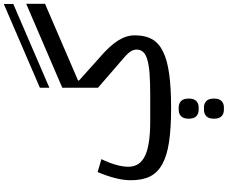

<svg xmlns="http://www.w3.org/2000/svg" viewBox="-114 -795 1199 1011"><g transform="rotate(-90 485.5 -289.5)"><path d="M420 12Q315 12 242.5 1Q170 -10 125.5 -35Q81 -60 61.5 -100Q42 -140 42 -199Q42 -239 53 -282Q64 -325 85 -375L153 -355Q113 -272 113 -213Q113 -153 170 -125.5Q227 -98 352 -98H492Q559 -98 604.5 -101.5Q650 -105 678 -113.5Q706 -122 718 -136Q730 -150 730 -170Q730 -185 720.5 -200.5Q711 -216 685 -238L529 -373V-561L971 -751V-652L567 -478V-473L684 -368Q718 -339 741 -314Q764 -289 778 -266.5Q792 -244 798.5 -222.5Q805 -201 805 -178Q805 -125 785 -89Q765 -53 719.5 -30.5Q674 -8 600.5 2Q527 12 420 12ZM413 290Q392 290 379 277.5Q366 265 366 238Q366 210 379 197.5Q392 185 413 185H426Q446 185 459 197.5Q472 210 472 238Q472 265 459 277.5Q446 290 426 290ZM413 157Q392 157 379 144.5Q366 132 366 105Q366 77 379 64.5Q392 52 413 52H426Q446 52 459 64.5Q472 77 472 105Q472 132 459 144.5Q446 157 426 157ZM529 -679 970 -869V-819L529 -629Z"/></g></svg>

Font: IBM Plex Sans Arabic Text
Style: Regular
Weight: 450
Designer: Mike Abbink, Paul van der Laan, Pieter van Rosmalen, Wael Morcos, Khajak Apelian
Foundry: Bold Monday
Version: Version 1.2